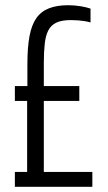

<svg xmlns="http://www.w3.org/2000/svg" viewBox="-20 -716 415 736"><path d="M37 0V-57H84V-329H37V-386H85V-470Q85 -534 93 -577Q101 -620 119 -646Q137 -672 167.5 -684Q198 -696 241 -696Q266 -696 289.5 -692Q313 -688 327 -683V-630Q317 -633 304.5 -635Q292 -637 279 -638Q266 -639 252 -639Q217 -639 196.5 -629.5Q176 -620 165.5 -600Q155 -580 151.5 -548.5Q148 -517 148 -474V-386H284V-329H148V-57H334V0Z"/></svg>

Font: Saira ExtraCondensed
Style: Regular
Weight: 400
Width: 2
Designer: Hector Gatti with collaboration of the Omnibus-Type team
Foundry: Omnibus-Type
Version: Version 1.101